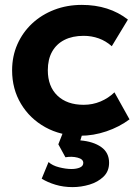

<svg xmlns="http://www.w3.org/2000/svg" viewBox="-20 -540 569 785"><path d="M308 15Q228 15 165 -20Q102 -55 65.8 -115.5Q29.5 -176 29.5 -252.5Q29.5 -310 51 -358.8Q72.5 -407.5 111.2 -443.8Q150 -480 202 -500Q254 -520 314.5 -520Q370 -520 417.2 -505Q464.5 -490 503 -460L437 -351Q413 -372.5 383.8 -383Q354.5 -393.5 322 -393.5Q276.5 -393.5 243.8 -377Q211 -360.5 193.2 -329Q175.5 -297.5 175.5 -253Q175.5 -186.5 214.8 -149Q254 -111.5 322 -111.5Q358.5 -111.5 390.8 -125Q423 -138.5 448 -162.5L509.5 -52Q468 -21 415 -3Q362 15 308 15ZM277 225Q239 225 206.8 215.2Q174.5 205.5 150.5 190.5L178.5 122.5Q194 137 221.8 144Q249.5 151 272 151Q292.5 151 306.5 145Q320.5 139 320.5 126Q320.5 110.5 297.2 104.5Q274 98.5 247.5 103L218.5 50L246 -20H325L308.5 34Q361.5 38.5 393.8 61.2Q426 84 426 125.5Q426 160.5 403 182.5Q380 204.5 345.8 214.8Q311.5 225 277 225Z"/></svg>

Font: Geologica Thin Roman SemiBold
Style: Regular
Weight: 600
Version: Version 1.010;gftools[0.9.28]